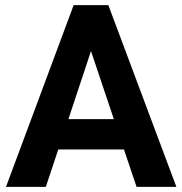

<svg xmlns="http://www.w3.org/2000/svg" viewBox="-20 -731 713 751"><path d="M514.2 0H669.9L403.8 -710.9H268.1L3.4 0H159.2L208 -146.5H464.8ZM335.9 -531.2 425.3 -265.1H247.6Z"/></svg>

Font: Shabnam
Style: Bold
Weight: 700
Foundry: DejaVu fonts team - Redesigned by Saber Rastikerdar - Based on Vazir font
Version: Version 5.0.1